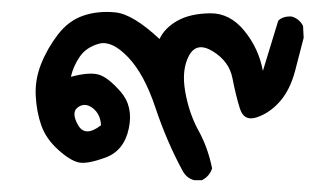

<svg xmlns="http://www.w3.org/2000/svg" viewBox="-20 -139 540 325"><path d="M309 166Q296 163 289 150Q262 100 243 43Q224 -14 196.5 -42.5Q169 -71 147.5 -65Q126 -59 115 -43Q104 -27 100 -9Q130 -17 146 -13Q162 -9 184 16Q206 41 198 78.5Q190 116 159 127.5Q128 139 113.5 136Q99 133 78.5 114.5Q58 96 50 73.5Q42 51 40.5 23.5Q39 -4 49.5 -30.5Q60 -57 78 -80.5Q96 -104 121 -112.5Q146 -121 175.5 -118Q205 -115 250 -73Q259 -92 280.5 -104Q302 -116 335.5 -116.5Q369 -117 393.5 -87Q418 -57 425 -19Q440 -68 451 -104Q459 -112 474 -111Q487 -107 493 -95L494 -75Q488 -51 479.5 -19Q471 13 454 32.5Q437 52 415 59.5Q393 67 386 44.5Q379 22 373.5 -6.5Q368 -35 340.5 -52Q313 -69 300 -45Q287 -21 293.5 16Q300 53 316 82Q332 111 339 146Q335 159 322 166ZM151 73Q150 54 137 44Q124 34 112 42.5Q100 51 112 72.5Q124 94 151 73Z"/></svg>

Font: NaniFont Regular
Style: Regular
Weight: 400
Designer: Nanigashitei
Version: Version 1.036